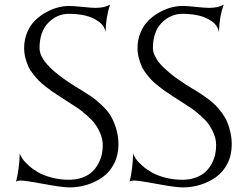

<svg xmlns="http://www.w3.org/2000/svg" viewBox="-20 -814 1068 835"><path d="M282.2 1Q250 1 170.9 -13.9Q91.8 -28.8 70.8 -28.8Q56.2 -28.8 49.8 -23.9Q64 -78.1 65.9 -147.9Q68.4 -137.2 77.9 -123.3Q87.4 -109.4 105.7 -93.3Q124 -77.1 147.7 -63.7Q171.4 -50.3 206.3 -41.3Q241.2 -32.2 279.8 -32.2Q313 -32.2 339.4 -42.2Q365.7 -52.2 381.8 -67.9Q397.9 -83.5 408.4 -103.8Q418.9 -124 422.9 -143.1Q426.8 -162.1 426.8 -181.2V-183.1Q426.8 -208.5 416.3 -233.4Q405.8 -258.3 392.8 -275.6Q379.9 -293 357.2 -312.7Q334.5 -332.5 321.3 -341.6Q308.1 -350.6 284.4 -365.7Q260.7 -380.9 257.8 -382.8Q253.4 -385.7 234.1 -398.2Q214.8 -410.6 205.8 -417Q196.8 -423.3 178.2 -437.7Q159.7 -452.1 149.2 -462.9Q138.7 -473.6 124.8 -491Q110.8 -508.3 103.5 -524.4Q96.2 -540.5 90.6 -561.8Q85 -583 85 -605Q85 -642.6 98.6 -674.1Q112.3 -705.6 133.5 -726.1Q154.8 -746.6 181.2 -761Q207.5 -775.4 232.7 -781.7Q257.8 -788.1 279.8 -788.1H280.8Q300.8 -788.1 339.1 -783.9Q377.4 -779.8 395 -779.8Q435.1 -779.8 459 -793.9Q440.9 -743.7 439 -673.8Q435.1 -701.7 408.7 -720.5Q382.3 -739.3 349.6 -746.6Q316.9 -753.9 279.8 -753.9Q227.5 -753.9 189.7 -714.8Q151.9 -675.8 151.9 -604Q151.9 -592.8 156.2 -580.3Q160.6 -567.9 167.5 -556.9Q174.3 -545.9 185.3 -533.7Q196.3 -521.5 206.8 -511.7Q217.3 -502 231.7 -490.7Q246.1 -479.5 256.8 -471.7Q267.6 -463.9 282.2 -454.1Q296.9 -444.3 304.9 -439.5Q313 -434.6 324.7 -427.5Q336.4 -420.4 338.9 -418.9Q363.8 -403.3 378.9 -393.1Q394 -382.8 418.9 -360.1Q443.8 -337.4 458.3 -315.2Q472.7 -293 483.9 -258.5Q495.1 -224.1 495.1 -185.1Q495.1 -139.2 476.3 -102.5Q457.5 -65.9 426.8 -43.9Q396 -22 358.9 -10.5Q321.8 1 282.2 1ZM774.9 1Q742.7 1 663.8 -13.9Q585 -28.8 564 -28.8Q550.3 -28.8 543.9 -23.9Q557.1 -78.1 559.1 -147.9Q561.5 -137.2 571 -123.3Q580.6 -109.4 598.9 -93.3Q617.2 -77.1 640.9 -63.7Q664.6 -50.3 699.5 -41.3Q734.4 -32.2 772.9 -32.2Q806.2 -32.2 832.5 -42.2Q858.9 -52.2 875 -67.9Q891.1 -83.5 901.6 -103.8Q912.1 -124 916 -143.1Q919.9 -162.1 919.9 -181.2V-183.1Q919.9 -208.5 909.4 -233.4Q898.9 -258.3 886 -275.6Q873 -293 850.3 -312.7Q827.6 -332.5 814.5 -341.6Q801.3 -350.6 777.6 -365.7Q753.9 -380.9 751 -382.8Q746.6 -385.7 727.3 -398.2Q708 -410.6 699 -417Q689.9 -423.3 671.4 -437.7Q652.8 -452.1 642.3 -462.9Q631.8 -473.6 617.9 -491Q604 -508.3 596.7 -524.4Q589.4 -540.5 583.7 -561.8Q578.1 -583 578.1 -605Q578.1 -642.6 591.8 -674.1Q605.5 -705.6 626.7 -726.1Q647.9 -746.6 674.3 -761Q700.7 -775.4 725.8 -781.7Q751 -788.1 772.9 -788.1H773.9Q793.9 -788.1 832.8 -783.9Q871.6 -779.8 889.2 -779.8Q929.2 -779.8 953.1 -793.9Q934.1 -743.7 932.1 -673.8Q928.2 -701.7 902.1 -720.5Q876 -739.3 843.5 -746.6Q811 -753.9 773.9 -753.9Q721.7 -753.9 683.3 -714.8Q645 -675.8 645 -604Q645 -589.8 652.1 -574.2Q659.2 -558.6 668.7 -545.7Q678.2 -532.7 695.1 -517.1Q711.9 -501.5 724.6 -491.2Q737.3 -481 757.8 -466.8Q778.3 -452.6 787.6 -446.8Q796.9 -440.9 814.9 -429.7L833 -418.9Q850.1 -408.2 860.8 -401.1Q871.6 -394 889.6 -380.1Q907.7 -366.2 919.4 -354Q931.2 -341.8 945.3 -322.8Q959.5 -303.7 967.8 -284.4Q976.1 -265.1 981.9 -239.3Q987.8 -213.4 987.8 -185.1Q987.8 -139.2 969 -102.5Q950.2 -65.9 919.4 -43.9Q888.7 -22 851.6 -10.5Q814.5 1 774.9 1Z"/></svg>

Font: Anticva
Style: Regular
Weight: 400
Version: Version 1.000